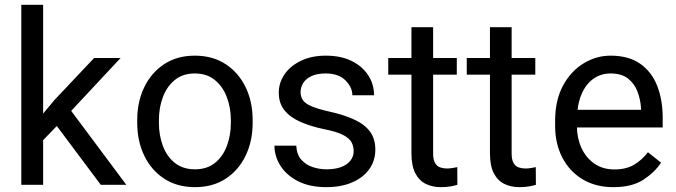

<svg xmlns="http://www.w3.org/2000/svg" viewBox="-20 -770 2818 800"><path d="M159.7 -750V0H68.8V-750ZM482.4 -528.3 252 -281.7 123 -147.9 115.7 -244.1 208 -354.5 372.1 -528.3ZM399.9 0 211.4 -252 258.3 -332.5 506.3 0Z M551.8 -258.3V-269.5Q551.8 -346.2 581.1 -406.7Q610.4 -467.3 664.1 -502.7Q717.8 -538.1 791.5 -538.1Q866.2 -538.1 920.2 -502.7Q974.1 -467.3 1003.4 -406.7Q1032.7 -346.2 1032.7 -269.5V-258.3Q1032.7 -182.1 1003.4 -121.3Q974.1 -60.5 920.4 -25.4Q866.7 9.8 792.5 9.8Q718.3 9.8 664.3 -25.4Q610.4 -60.5 581.1 -121.3Q551.8 -182.1 551.8 -258.3ZM642.1 -269.5V-258.3Q642.1 -206.1 658.7 -161.9Q675.3 -117.7 708.7 -91.1Q742.2 -64.5 792.5 -64.5Q842.3 -64.5 875.5 -91.1Q908.7 -117.7 925.3 -161.9Q941.9 -206.1 941.9 -258.3V-269.5Q941.9 -321.3 925 -365.5Q908.2 -409.7 875 -436.8Q841.8 -463.9 791.5 -463.9Q741.7 -463.9 708.5 -436.8Q675.3 -409.7 658.7 -365.5Q642.1 -321.3 642.1 -269.5Z M1453.6 -140.1Q1453.6 -159.7 1445.1 -176.5Q1436.5 -193.4 1410.4 -207.3Q1384.3 -221.2 1332 -231.4Q1273.4 -243.7 1230.7 -262.7Q1188 -281.7 1164.8 -311Q1141.6 -340.3 1141.6 -383.8Q1141.6 -425.8 1165.8 -460.7Q1189.9 -495.6 1234.1 -516.8Q1278.3 -538.1 1337.4 -538.1Q1400.9 -538.1 1445.8 -515.6Q1490.7 -493.2 1514.6 -455.8Q1538.6 -418.5 1538.6 -373H1448.2Q1448.2 -405.8 1419.7 -434.8Q1391.1 -463.9 1337.4 -463.9Q1299.8 -463.9 1276.6 -452.4Q1253.4 -440.9 1242.9 -423.3Q1232.4 -405.8 1232.4 -386.2Q1232.4 -366.7 1242.2 -352.5Q1252 -338.4 1278.1 -327.1Q1304.2 -315.9 1354 -304.7Q1418.9 -290 1460.9 -269.5Q1502.9 -249 1523.4 -219.2Q1543.9 -189.5 1543.9 -147Q1543.9 -100.6 1518.6 -65.2Q1493.2 -29.8 1447.3 -10Q1401.4 9.8 1339.8 9.8Q1270 9.8 1221.7 -15.1Q1173.3 -40 1148.4 -79.6Q1123.5 -119.1 1123.5 -163.1H1214.4Q1216.3 -126 1235.8 -104.2Q1255.4 -82.5 1283.7 -73.5Q1312 -64.5 1339.8 -64.5Q1377 -64.5 1402.1 -74.2Q1427.2 -84 1440.4 -101.1Q1453.6 -118.2 1453.6 -140.1Z M1883.3 -528.3V-459H1597.7V-528.3ZM1694.3 -656.7H1784.7V-130.9Q1784.7 -104 1793 -90.3Q1801.3 -76.7 1814.5 -72.3Q1827.6 -67.9 1842.8 -67.9Q1854 -67.9 1866.5 -70.1Q1878.9 -72.3 1885.3 -73.7L1885.7 0Q1875 3.4 1857.7 6.6Q1840.3 9.8 1815.9 9.8Q1782.7 9.8 1754.9 -3.4Q1727.1 -16.6 1710.7 -47.6Q1694.3 -78.6 1694.3 -131.3Z M2210.4 -528.3V-459H1924.8V-528.3ZM2021.5 -656.7H2111.8V-130.9Q2111.8 -104 2120.1 -90.3Q2128.4 -76.7 2141.6 -72.3Q2154.8 -67.9 2169.9 -67.9Q2181.2 -67.9 2193.6 -70.1Q2206.1 -72.3 2212.4 -73.7L2212.9 0Q2202.1 3.4 2184.8 6.6Q2167.5 9.8 2143.1 9.8Q2109.9 9.8 2082 -3.4Q2054.2 -16.6 2037.8 -47.6Q2021.5 -78.6 2021.5 -131.3Z M2535.6 9.8Q2461.9 9.8 2407.5 -22.9Q2353 -55.7 2323 -113.5Q2293 -171.4 2293 -245.6V-266.1Q2293 -352.5 2325.9 -413.3Q2358.9 -474.1 2411.9 -506.1Q2464.8 -538.1 2523.9 -538.1Q2599.6 -538.1 2647.7 -504.2Q2695.8 -470.2 2718.5 -411.9Q2741.2 -353.5 2741.2 -279.3V-238.8H2346.7V-312.5H2650.9V-319.3Q2648.9 -354.5 2636.5 -387.7Q2624 -420.9 2597.2 -442.4Q2570.3 -463.9 2523.9 -463.9Q2482.9 -463.9 2451.2 -440.9Q2419.4 -418 2401.6 -373.8Q2383.8 -329.6 2383.8 -266.1V-245.6Q2383.8 -195.8 2402.3 -154.5Q2420.9 -113.3 2456.1 -88.6Q2491.2 -64 2540.5 -64Q2588.4 -64 2621.6 -83.5Q2654.8 -103 2679.7 -135.7L2734.4 -92.3Q2709 -53.2 2661.6 -21.7Q2614.3 9.8 2535.6 9.8Z"/></svg>

Font: Vazirmatn
Style: Regular
Weight: 400
Designer: Saber Rastikerdar
Foundry: Saber Rastikerdar
Version: Version 33.003;September 2, 2022;FontCreator 14.0.0.2862 64-